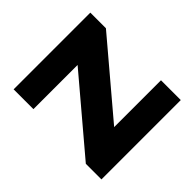

<svg xmlns="http://www.w3.org/2000/svg" viewBox="-139 -679 821 821"><g transform="rotate(-45 271.5 -269.0)"><path d="M35.4 0V-94.4L353 -469.7L380.3 -418.2H42.2V-537.9H506V-443.5L188.5 -68.3L159.9 -119.7H515.2V0Z"/></g></svg>

Font: Montserrat Thin
Style: Regular
Weight: 100
Designer: Julieta Ulanovsky
Foundry: Julieta Ulanovsky
Version: Version 9.000